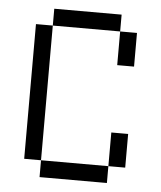

<svg xmlns="http://www.w3.org/2000/svg" viewBox="-48 -667 596 710"><g transform="rotate(5 250.0 -312.5)"><path d="M125 -62.5V0H375V-62.5ZM125 -62.5Q125 -62.5 125 -562.5H62.5Q62.5 -562.5 62.5 -62.5ZM375 -62.5H437.5Q437.5 -62.5 437.5 -187.5H375Q375 -187.5 375 -62.5ZM375 -562.5Q375 -562.5 375 -437.5H437.5Q437.5 -437.5 437.5 -562.5ZM125 -562.5H375V-625H125Z"/></g></svg>

Font: UnifontExMono
Style: Regular
Weight: 500
Version: Version 15.0.06